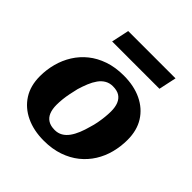

<svg xmlns="http://www.w3.org/2000/svg" viewBox="-199 -891 1056 1056"><g transform="rotate(45 329.0 -363.5)"><path d="M426 -219Q434 -244 438.5 -268.5Q443 -293 445.5 -317Q448 -341 448 -362Q448 -395 438.5 -418.5Q429 -442 409.5 -454.5Q390 -467 357 -467Q332 -467 312 -455.5Q292 -444 277 -423Q262 -402 251 -375Q240 -348 231 -318Q225 -293 220 -268.5Q215 -244 212.5 -220.5Q210 -197 210 -175Q210 -142 219.5 -118.5Q229 -95 249 -82.5Q269 -70 301 -70Q326 -70 346 -81.5Q366 -93 381 -114Q396 -135 407 -162Q418 -189 426 -219ZM34 -222Q34 -273 47 -321.5Q60 -370 86 -411.5Q112 -453 150.5 -484Q189 -515 241 -533Q293 -551 358 -551Q438 -551 497.5 -522.5Q557 -494 590 -441.5Q623 -389 623 -315Q623 -264 610.5 -215.5Q598 -167 572 -125.5Q546 -84 507.5 -53Q469 -22 417 -4Q365 14 300 14Q221 14 161 -14.5Q101 -43 67.5 -95.5Q34 -148 34 -222ZM202 -741H570L548 -638H180Z"/></g></svg>

Font: Roboto Serif
Style: Bold Italic
Weight: 700
Italic angle: -10°
Designer: Greg Gazdowicz
Foundry: Commercial Type
Version: Version 1.008